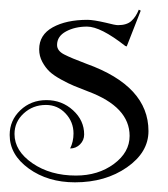

<svg xmlns="http://www.w3.org/2000/svg" viewBox="-31 -300 348 397"><path d="M64 -83Q37 -83 18 -65.5Q-1 -48 -1 -23Q-1 12 36 37.5Q73 63 126 63Q172 63 204.5 39Q237 15 237 -19Q237 -79 151 -111Q133 -118 122 -122.5Q111 -127 95.5 -135.5Q80 -144 71.5 -152Q63 -160 56.5 -172Q50 -184 50 -198Q50 -228 78 -243.5Q106 -259 150 -259Q162 -259 188 -253Q207 -248 213 -248Q231 -248 240.5 -256.5Q250 -265 256 -280L260 -278L231 -204L228 -205Q177 -245 149 -245Q124 -245 105.5 -235Q87 -225 87 -207Q87 -195 101.5 -187.5Q116 -180 148 -168Q276 -122 276 -29Q276 15 231.5 46Q187 77 124 77Q68 77 28.5 48.5Q-11 20 -11 -21Q-11 -51 11 -72Q33 -93 65 -93Q97 -93 120 -72Q143 -51 143 -22Q143 -10 134.5 -1.5Q126 7 114 7Q121 -7 121 -24Q121 -48 104.5 -65.5Q88 -83 64 -83Z"/></svg>

Font: Kleymissky
Style: Regular
Weight: 500
Italic angle: -8°
Designer: gluk
Foundry: gluk
Version: Version 0.283